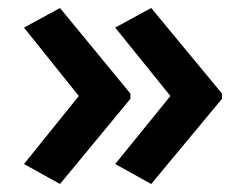

<svg xmlns="http://www.w3.org/2000/svg" viewBox="-20 -510 615 480"><path d="M535 -263 358 -50 268 -100 406 -270 268 -441 358 -490 535 -276ZM306 -263 130 -50 40 -100 177 -270 40 -441 130 -490 306 -276Z"/></svg>

Font: Noto Sans Malayalam SemiBold
Style: Regular
Weight: 600
Designer: Jelle Bosma - Monotype Design Team
Foundry: Monotype Imaging Inc.
Version: Version 2.104; ttfautohint (v1.8.4.7-5d5b)